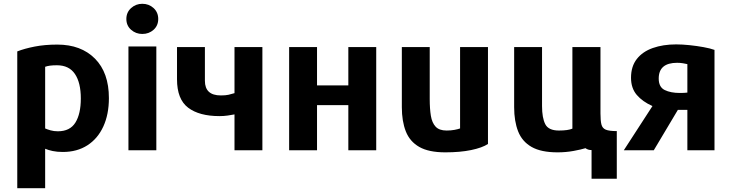

<svg xmlns="http://www.w3.org/2000/svg" viewBox="-20 -784 3856 1012"><path d="M554 -267Q554 -401 480.5 -475Q407 -549 282 -549Q216 -549 162.5 -538.5Q109 -528 71 -513V208H218V0Q234 7 257.5 12Q281 17 311 17Q386 17 440.5 -18Q495 -53 524.5 -117Q554 -181 554 -267ZM406 -265Q406 -184 377.5 -138Q349 -92 285 -92Q264 -92 246.5 -97Q229 -102 218 -107V-432Q229 -436 243.5 -438Q258 -440 280 -440Q344 -440 375 -394Q406 -348 406 -265Z M814 -684Q814 -719 789.5 -741.5Q765 -764 730 -764Q696 -764 671 -741.5Q646 -719 646 -684Q646 -649 671 -627Q696 -605 730 -605Q765 -605 789.5 -627Q814 -649 814 -684ZM804 8V-539H657V8Z M1363 8V-536H1216V-293Q1200 -288 1184.5 -284.5Q1169 -281 1144 -281Q1060 -281 1060 -358V-536H913V-366Q913 -261 971.5 -216.5Q1030 -172 1137 -172Q1159 -172 1180 -175Q1201 -178 1216 -181V8Z M1963 -536H1816V-334H1651V-536H1504V8H1651V-230H1816V8H1963Z M2552 -25V-536H2405V-107Q2394 -103 2375.5 -99.5Q2357 -96 2334 -96Q2295 -96 2276 -116.5Q2257 -137 2251 -174Q2245 -211 2245 -262V-536H2098V-219Q2098 -145 2119 -91.5Q2140 -38 2190 -9.5Q2240 19 2327 19Q2405 19 2463 7Q2521 -5 2552 -25Z M3145 -536H2997V-106Q2974 -96 2926 -96Q2871 -96 2854 -129.5Q2837 -163 2837 -225V-536H2690V-219Q2690 -145 2711 -91.5Q2732 -38 2782 -9.5Q2832 19 2919 19Q2963 19 3003.5 11.5Q3044 4 3066 -3Q3079 7 3098 7V158H3231V-93Q3191 -93 3173 -100.5Q3155 -108 3150 -128Q3145 -148 3145 -186Z M3426 8 3553 -205H3603V8H3746V-521Q3724 -529 3688.5 -535.5Q3653 -542 3614.5 -546Q3576 -550 3544 -550Q3475 -550 3421 -531Q3367 -512 3336.5 -473Q3306 -434 3306 -374Q3306 -319 3336.5 -283.5Q3367 -248 3419 -225L3268 8ZM3452 -370Q3452 -453 3549 -453Q3566 -453 3580 -450.5Q3594 -448 3603 -446V-296Q3598 -295 3585 -294.5Q3572 -294 3564 -294Q3515 -294 3483.5 -309.5Q3452 -325 3452 -370Z"/></svg>

Font: Repo Bold
Style: Bold
Weight: 700
Designer: Stefan Peev
Foundry: Context Ltd
Version: Version 1.502